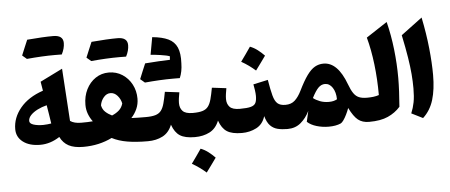

<svg xmlns="http://www.w3.org/2000/svg" viewBox="-68 -1085 3638 1551"><g transform="rotate(-5 1751.5 -309.5)"><path d="M288.1 -480.5 275.9 -554.2 457.5 -644 484.9 -218.3Q517.1 -195.8 573.7 -195.8H574.2V0H573.7Q500.5 0 456.1 -23.4Q411.6 -46.9 387.2 -96.7Q311 -46.9 229.5 -46.9Q142.1 -46.9 90.1 -86.2Q38.1 -125.5 38.1 -190.4Q38.1 -282.7 103 -361.3Q168 -439.9 288.1 -480.5ZM308.1 -360.8Q267.1 -350.6 232.4 -333Q197.8 -315.4 177 -293.2Q156.2 -271 156.2 -246.6Q156.2 -225.6 187.7 -215.1Q219.2 -204.6 267.1 -204.6Q284.2 -204.6 301.3 -206.8Q318.4 -209 332 -210.9Q325.7 -252.9 320.1 -288.1Q314.5 -323.2 308.1 -360.8ZM409.2 -759.3Q305.7 -759.3 181.6 -747.6L145.5 -778.3Q158.7 -810.1 171.4 -840.8Q184.1 -871.6 197.3 -901.9Q328.1 -913.1 408.9 -913.1Q489.7 -913.1 489.7 -850.1Q489.7 -806.2 465.3 -758.8Z M830.1 -580.6Q891.6 -580.6 939.9 -549.3Q988.3 -518.1 1015.9 -465.8Q1043.5 -413.6 1043.5 -350.6Q1043.5 -306.2 1026.4 -267.6Q1009.3 -229 980.5 -198.2Q1004.9 -196.8 1037.4 -196.3Q1069.8 -195.8 1097.2 -195.8H1097.7V0H1097.2Q1001.5 0 931.2 -12Q860.8 -23.9 807.6 -51.8Q755.9 -26.4 697.8 -13.2Q639.6 0 574.2 0Q563.5 0 558.1 -8.1Q552.7 -16.1 552.7 -38.6V-157.2Q552.7 -179.7 558.1 -187.7Q563.5 -195.8 574.2 -195.8Q597.7 -195.8 623.8 -196.5Q649.9 -197.3 668 -199.2Q647 -226.6 633.5 -261.5Q620.1 -296.4 620.1 -336.4Q620.1 -406.2 647.7 -461.4Q675.3 -516.6 722.9 -548.6Q770.5 -580.6 830.1 -580.6ZM829.1 -413.6Q797.9 -413.6 774.4 -386Q751 -358.4 745.1 -321.8Q751.5 -288.6 774.2 -267.6Q796.9 -246.6 827.1 -232.4Q861.3 -246.6 884.8 -267.8Q908.2 -289.1 917.5 -322.3Q910.2 -358.4 885.7 -386Q861.3 -413.6 829.1 -413.6ZM925.3 -696.8Q821.8 -696.8 697.8 -685.1L661.6 -715.8Q674.8 -747.6 687.5 -778.3Q700.2 -809.1 713.4 -839.4Q844.2 -850.6 925 -850.6Q1005.9 -850.6 1005.9 -787.6Q1005.9 -743.7 981.4 -696.3Z M1179.7 -693.8 1205.1 -834.5Q1285.6 -827.1 1334.7 -803.7Q1383.8 -780.3 1404.8 -732.4Q1425.8 -684.6 1421.4 -603.5Q1420.4 -535.6 1398.4 -485.4Q1389.2 -485.8 1377 -485.8H1342.3Q1238.8 -485.8 1114.7 -474.1Q1092.3 -494.1 1078.6 -504.9Q1091.3 -536.6 1104.2 -567.4Q1117.2 -598.1 1129.9 -628.4Q1249.5 -637.7 1331.5 -639.6Q1334 -655.8 1334 -668Q1312 -677.2 1258.5 -684.8Q1205.1 -692.4 1179.7 -693.8ZM1097.7 0Q1086.9 0 1081.5 -8.1Q1076.2 -16.1 1076.2 -38.6V-157.2Q1076.2 -179.7 1081.5 -187.7Q1086.9 -195.8 1097.7 -195.8Q1146.5 -195.8 1175.8 -204.6Q1205.1 -213.4 1221.7 -234.6Q1238.3 -255.9 1248.3 -292.7Q1258.3 -329.6 1268.6 -385.7L1384.8 -371.6Q1380.4 -347.7 1377.2 -325.4Q1374 -303.2 1374 -284.7Q1374 -244.6 1397 -220.2Q1419.9 -195.8 1478.5 -195.8H1479V0H1478.5Q1398.9 0 1357.7 -26.6Q1316.4 -53.2 1294.4 -116.7Q1269 -53.2 1217.3 -26.6Q1165.5 0 1097.7 0Z M1516.1 97.2Q1548.3 109.4 1577.1 131.3Q1606 153.3 1631.3 179.7Q1611.3 207.5 1590.8 236.1Q1570.3 264.6 1548.8 293.5Q1523.9 271.5 1495.6 251Q1467.3 230.5 1435.1 212.4Q1456.5 183.1 1476.6 154.3Q1496.6 125.5 1516.1 97.2ZM1479 0Q1468.3 0 1462.9 -8.1Q1457.5 -16.1 1457.5 -38.6V-157.2Q1457.5 -179.7 1462.9 -187.7Q1468.3 -195.8 1479 -195.8Q1527.8 -195.8 1557.1 -204.6Q1586.4 -213.4 1603 -234.6Q1619.6 -255.9 1629.6 -292.7Q1639.6 -329.6 1649.9 -385.7L1766.1 -371.6Q1761.7 -347.7 1758.5 -325.4Q1755.4 -303.2 1755.4 -284.7Q1755.4 -244.6 1778.3 -220.2Q1801.3 -195.8 1859.9 -195.8H1860.4V0H1859.9Q1780.3 0 1739 -26.6Q1697.8 -53.2 1675.8 -116.7Q1650.4 -53.2 1598.6 -26.6Q1546.9 0 1479 0Z M1984.9 -689Q2017.1 -676.8 2045.9 -654.8Q2074.7 -632.8 2100.1 -606.4Q2080.1 -578.6 2059.6 -550Q2039.1 -521.5 2017.6 -492.7Q1992.7 -514.6 1964.4 -535.2Q1936 -555.7 1903.8 -573.7Q1925.3 -603 1945.3 -631.8Q1965.3 -660.6 1984.9 -689ZM1860.4 0Q1849.6 0 1844.2 -8.1Q1838.9 -16.1 1838.9 -38.6V-157.2Q1838.9 -179.7 1844.2 -187.7Q1849.6 -195.8 1860.4 -195.8Q1920.4 -195.8 1950 -204.1Q1979.5 -212.4 1989 -232.7Q1998.5 -252.9 1998.5 -289.1Q1998.5 -307.6 1994.4 -336.7Q1990.2 -365.7 1986.3 -383.3L2105.5 -409.2Q2119.1 -327.6 2131.6 -281Q2144 -234.4 2166 -215.1Q2188 -195.8 2229.5 -195.8H2230V0H2229.5Q2185.1 0 2150.1 -8.5Q2115.2 -17.1 2090.3 -42.7Q2065.4 -68.4 2050.8 -120.1Q2031.2 -55.2 1977.8 -27.6Q1924.3 0 1860.4 0Z M2564.5 -501Q2679.2 -501 2747.1 -317.9Q2764.6 -270 2783 -243.4Q2801.3 -216.8 2826.9 -206.3Q2852.5 -195.8 2891.1 -195.8H2891.6V0H2891.1Q2836.9 0 2802 -27.8Q2767.1 -55.7 2732.4 -126.5Q2723.1 -100.1 2710.4 -74.5Q2697.8 -48.8 2684.8 -30.5Q2671.9 -12.2 2661.6 -7.3Q2622.1 10.3 2563 10.3Q2512.7 10.3 2465.6 -3.7Q2418.5 -17.6 2389.6 -44.4L2409.2 -130.9Q2381.8 -74.2 2337.6 -37.1Q2293.5 0 2230 0Q2219.2 0 2213.9 -8.1Q2208.5 -16.1 2208.5 -38.6V-157.2Q2208.5 -179.7 2213.9 -187.7Q2219.2 -195.8 2230 -195.8Q2277.8 -195.8 2307.1 -223.1Q2336.4 -250.5 2359.4 -296.9Q2398.4 -376.5 2430.4 -420.7Q2462.4 -464.8 2494.4 -482.9Q2526.4 -501 2564.5 -501ZM2562 -335.9Q2532.2 -335.9 2508.3 -312Q2484.4 -288.1 2455.6 -231.4Q2477.1 -213.9 2509.8 -201.4Q2542.5 -189 2582 -189Q2622.1 -189 2648.4 -204.6Q2647.5 -262.2 2623.3 -299.1Q2599.1 -335.9 2562 -335.9Z M3102.5 -791.5Q3129.9 -682.6 3143.3 -564.7Q3156.7 -446.8 3156.7 -332.5Q3156.7 -286.1 3153.6 -222.2Q3150.4 -158.2 3145.5 -100.1Q3104.5 -53.7 3044.9 -26.9Q2985.4 0 2891.6 0Q2880.9 0 2875.5 -8.1Q2870.1 -16.1 2870.1 -38.6V-157.2Q2870.1 -179.7 2875.5 -187.7Q2880.9 -195.8 2891.6 -195.8Q2917.5 -195.8 2942.4 -198.7Q2967.3 -201.7 2988.3 -209Q2988.3 -336.9 2973.9 -458.3Q2959.5 -579.6 2932.1 -679.7Z M3386.7 -802.7Q3414.1 -670.4 3426.5 -549.8Q3439 -429.2 3439 -333Q3439 -215.8 3413.6 -131.8Q3388.2 -47.9 3328.1 7.3L3236.3 -38.6Q3253.9 -80.6 3262.7 -126.2Q3271.5 -171.9 3271.5 -238.3Q3271.5 -294.4 3266.6 -354.2Q3261.7 -414.1 3249.5 -490.7Q3237.3 -567.4 3214.8 -674.3Z"/></g></svg>

Font: Pinar ExtraBold
Style: Regular
Weight: 800
Designer: Amin Abedi
Version: Version 3.000